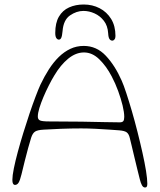

<svg xmlns="http://www.w3.org/2000/svg" viewBox="-20 -813 710 853"><path d="M624.5 20Q616 20 610.5 9.8Q605 -0.5 601 -17Q596.5 -35 590 -61.2Q583.5 -87.5 577 -115Q570.5 -142.5 565 -165.5Q559.5 -188.5 556.5 -200.5Q552.5 -217.5 543.2 -224.8Q534 -232 509 -234Q496.5 -235 467.8 -237Q439 -239 404.8 -240.8Q370.5 -242.5 341 -242.5Q296.5 -242.5 251 -240.8Q205.5 -239 173.5 -237Q147 -235.5 136 -228.5Q125 -221.5 118.5 -201.5Q112.5 -183 105 -155.2Q97.5 -127.5 89.8 -97Q82 -66.5 75.5 -38.5Q69 -12 62.8 -1.8Q56.5 8.5 46.5 8.5Q43 8.5 40.2 6Q37.5 3.5 36.2 -1.8Q35 -7 35 -15Q35 -32.5 41.5 -64.8Q48 -97 59 -137.8Q70 -178.5 83.5 -222.5Q97 -266.5 111 -308Q125 -349.5 137.8 -383.2Q150.5 -417 159.5 -436.5Q177 -473.5 197.2 -505Q217.5 -536.5 241.2 -559.8Q265 -583 292.5 -596Q320 -609 352 -609Q409 -609 450 -565.5Q491 -522 520.5 -455Q529.5 -435 541.2 -399.2Q553 -363.5 566 -318.8Q579 -274 591 -226.5Q603 -179 613 -134.2Q623 -89.5 628.8 -53.5Q634.5 -17.5 634.5 3.5Q634.5 12 632.2 16Q630 20 624.5 20ZM512 -269.5Q523.5 -269.5 527.8 -275Q532 -280.5 532 -294Q532 -313.5 524.8 -343.8Q517.5 -374 505 -408.5Q492.5 -443 476 -474Q452.5 -519 421.2 -549.5Q390 -580 353 -580Q317 -580 283.2 -552.5Q249.5 -525 221.5 -478Q209.5 -458.5 196.8 -433.2Q184 -408 173 -382Q162 -356 155 -333.2Q148 -310.5 148 -295Q148 -282.5 157.5 -278Q167 -273.5 198.5 -273.5Q282.5 -273.5 342.8 -272.5Q403 -271.5 444.2 -270.5Q485.5 -269.5 512 -269.5ZM241.5 -637Q235 -637 230.2 -644Q225.5 -651 225.5 -666.5Q225.5 -711.5 241.8 -739.2Q258 -767 286.8 -780Q315.5 -793 352 -793Q390.5 -793 422.5 -776.5Q454.5 -760 473.8 -728.8Q493 -697.5 493 -653Q493 -643.5 488.8 -638Q484.5 -632.5 479 -632.5Q471.5 -632.5 466.5 -639.5Q461.5 -646.5 460.5 -665.5Q458.5 -698.5 441.5 -720.5Q424.5 -742.5 400 -753.5Q375.5 -764.5 350.5 -764.5Q320 -764.5 291 -744.5Q262 -724.5 258 -675.5Q256 -653.5 252.2 -645.2Q248.5 -637 241.5 -637Z"/></svg>

Font: Gluten Thin Thin
Style: Regular
Weight: 250
Version: Version 1.300